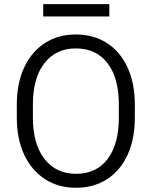

<svg xmlns="http://www.w3.org/2000/svg" viewBox="-20 -885 723 915"><path d="M622.6 -385.7V-325.2Q622.6 -222.2 587.9 -147Q553.2 -71.8 490.2 -31Q427.2 9.8 341.8 9.8Q258.3 9.8 194.8 -31Q131.3 -71.8 95.7 -147Q60.1 -222.2 60.1 -325.2V-385.7Q60.1 -488.8 95.5 -564Q130.9 -639.2 194.1 -679.9Q257.3 -720.7 340.8 -720.7Q426.3 -720.7 489.5 -679.9Q552.7 -639.2 587.6 -564Q622.6 -488.8 622.6 -385.7ZM546.4 -325.2V-386.7Q546.4 -513.2 492.4 -583.7Q438.5 -654.3 340.8 -654.3Q246.6 -654.3 191.7 -583.7Q136.7 -513.2 136.7 -386.7V-325.2Q136.7 -198.2 192.1 -127.4Q247.6 -56.6 341.8 -56.6Q439.5 -56.6 492.9 -127.4Q546.4 -198.2 546.4 -325.2ZM501 -865.2V-806.6H186V-865.2Z"/></svg>

Font: Vazirmatn UI FD Light
Style: Regular
Weight: 300
Designer: Saber Rastikerdar
Foundry: Saber Rastikerdar
Version: Version 33.003